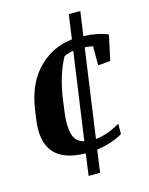

<svg xmlns="http://www.w3.org/2000/svg" viewBox="-117 -735 721 928"><g transform="rotate(-15 243.5 -271.0)"><path d="M293.9 -483.9Q270 -480 246.6 -469.7Q202.1 -388.2 185.5 -274.4L177.7 -216.3Q165.5 -133.3 182.6 -87.9Q194.8 -57.1 232.4 -47.4ZM289.6 -43.5Q348.6 -49.3 412.6 -86.9V-35.2Q356 -2.4 282.2 7.3L266.6 119.6H209L224.1 10.7Q3.4 7.8 35.2 -209.5L41.5 -254.9Q61 -391.6 141.6 -465.8Q210 -529.3 301.8 -538.6L318.8 -660.6H376.5L359.4 -539.6Q430.7 -537.1 481 -515.1L453.6 -389.6L392.1 -384.8V-480Q366.2 -485.4 351.6 -485.4Z"/></g></svg>

Font: NoticiaText-BoldItalic
Style: Bold Italic
Weight: 700
Italic angle: -8°
Designer: JM Sole
Foundry: JM Sole
Version: Version 1.003